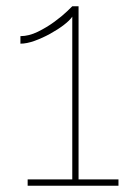

<svg xmlns="http://www.w3.org/2000/svg" viewBox="-20 -591 415 611"><path d="M357 -20V0H68V-20H210V-538Q202 -526 183 -511.5Q164 -497 139.5 -483.5Q115 -470 90 -461Q65 -452 45 -452V-476Q72 -476 100.5 -490Q129 -504 153.5 -522Q178 -540 193.5 -555Q209 -570 210 -571H230V-20Z"/></svg>

Font: Raleway Thin
Style: Regular
Weight: 100
Designer: Matt McInerney, Pablo Impallari, Rodrigo Fuenzalida
Foundry: Matt McInerney, Pablo Impallari, Rodrigo Fuenzalida
Version: Version 4.026